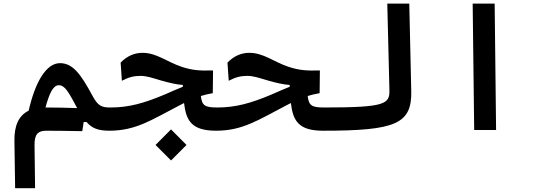

<svg xmlns="http://www.w3.org/2000/svg" viewBox="-20 -713 2970 1053"><path d="M63 319.3H172.4L169.4 84C168.5 22.9 188 3.9 234.4 3.9C291 3.9 351.6 4.9 431.2 6.3L439 -43.9H454.6C483.4 -10.7 516.1 3.9 580.1 3.9C603.5 3.9 622.6 -10.3 622.6 -62C622.6 -105.5 610.8 -123.5 585.9 -123.5C537.1 -123.5 517.6 -131.3 486.8 -188.5C423.3 -306.2 379.4 -366.7 309.1 -366.7C233.4 -366.7 172.9 -263.2 137.2 -106C82 -79.1 57.6 -22.5 59.1 60.1ZM403.3 -120.1C349.6 -122.1 284.2 -123.5 229.5 -123.5C250.5 -201.7 272 -245.6 302.2 -245.6C336.9 -245.6 356.9 -206.5 403.3 -120.1Z M1166 3.9C1189.5 3.9 1208.5 -10.3 1208.5 -65.9C1208.5 -95.7 1196.8 -123.5 1171.9 -123.5C1103.5 -123.5 1087.9 -133.8 1081.5 -186.5C1102.1 -192.9 1123 -197.8 1147 -202.1L1148.4 -326.7C1077.1 -324.7 1036.6 -326.7 976.1 -346.7C894.5 -374 839.4 -423.3 761.2 -423.3C718.8 -423.3 677.2 -406.7 641.6 -369.6L648.4 -270C684.6 -289.1 713.9 -296.9 750 -296.9C785.2 -296.9 816.4 -285.2 865.2 -271C912.1 -257.8 947.8 -249.5 982.9 -247.1V-237.3C954.1 -226.1 924.8 -212.4 884.8 -195.3C770.5 -147 686.5 -123.5 586.9 -123.5C564.9 -123.5 551.8 -107.9 551.8 -64C551.8 -14.6 562 3.9 578.6 3.9C725.1 3.9 809.6 -54.7 963.9 -134.8C972.7 -139.2 981 -143.6 989.3 -147.9C1001 -49.8 1031.7 3.9 1166 3.9ZM918 167 1002.9 82 918 -3.4 833 82Z M1752 3.9C1775.4 3.9 1794.4 -10.3 1794.4 -65.9C1794.4 -95.7 1782.7 -123.5 1757.8 -123.5C1689.5 -123.5 1673.8 -133.8 1667.5 -186.5C1688 -192.9 1709 -197.8 1732.9 -202.1L1734.4 -326.7C1663.1 -324.7 1622.6 -326.7 1562 -346.7C1480.5 -374 1425.3 -423.3 1347.2 -423.3C1304.7 -423.3 1263.2 -406.7 1227.5 -369.6L1234.4 -270C1270.5 -289.1 1299.8 -296.9 1335.9 -296.9C1371.1 -296.9 1402.3 -285.2 1451.2 -271C1498 -257.8 1533.7 -249.5 1568.8 -247.1V-237.3C1540 -226.1 1510.7 -212.4 1470.7 -195.3C1356.4 -147 1272.5 -123.5 1172.9 -123.5C1150.9 -123.5 1137.7 -107.9 1137.7 -64C1137.7 -14.6 1147.9 3.9 1164.6 3.9C1311 3.9 1395.5 -54.7 1549.8 -134.8C1558.6 -139.2 1566.9 -143.6 1575.2 -147.9C1586.9 -49.8 1617.7 3.9 1752 3.9Z M1752 3.9C2153.8 3.9 2239.7 -34.2 2235.4 -215.8L2224.6 -693.4H2104L2115.7 -219.7C2117.7 -143.1 2096.2 -123.5 1757.8 -123.5C1738.3 -123.5 1723.6 -109.9 1723.6 -63C1723.6 -16.1 1732.9 3.9 1752 3.9Z M2580.6 0H2700.7L2692.9 -693.4H2572.3Z"/></svg>

Font: Cascadia Mono SemiBold
Style: Regular
Weight: 600
Monospace: yes
Designer: Aaron Bell
Foundry: Saja Typeworks
Version: Version 2404.023